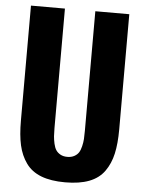

<svg xmlns="http://www.w3.org/2000/svg" viewBox="-56 -855 689 910"><g transform="rotate(5 288.0 -400.0)"><path d="M288.1 10.7Q220.2 10.7 174.1 -7.1Q127.9 -24.9 101.8 -61.3Q75.7 -97.7 64.9 -145.8Q54.2 -193.8 54.2 -262.2V-809.6H215.8V-241.2Q215.8 -218.3 217 -201.9Q218.3 -185.5 222.4 -167Q226.6 -148.4 234.1 -137Q241.7 -125.5 255.4 -117.9Q269 -110.4 288.1 -110.4Q307.1 -110.4 321 -117.9Q335 -125.5 342.3 -137Q349.6 -148.4 354 -167Q358.4 -185.5 359.4 -201.7Q360.4 -217.8 360.4 -241.2V-809.6H522V-262.2Q522 -193.8 511.2 -145.8Q500.5 -97.7 474.6 -61.3Q448.7 -24.9 402.6 -7.1Q356.4 10.7 288.1 10.7Z"/></g></svg>

Font: Oswald
Style: DemiBold
Weight: 600
Designer: Vernon Adams
Foundry: Vernon Adams
Version: 3.0; ttfautohint (v0.95) -l 8 -r 50 -G 200 -x 0 -w "G" -W -c